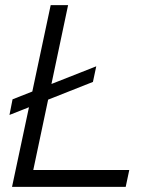

<svg xmlns="http://www.w3.org/2000/svg" viewBox="-20 -730 640 750"><path d="M27 0 178 -710H246L110 -66H485L471 0ZM17 -281 29 -342 356 -471 343 -410Z"/></svg>

Font: Geist Mono Light
Style: Italic
Weight: 300
Italic angle: -12°
Monospace: yes
Designer: Basement.studio, Andrés Briganti, Mateo Zaragoza
Foundry: Basement.studio, Vercel, Andrés Briganti, Guido Ferreyra, Mateo Zaragoza
Version: Version 1.500; ttfautohint (v1.8.4.7-5d5b)